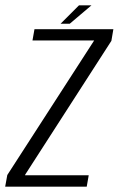

<svg xmlns="http://www.w3.org/2000/svg" viewBox="-44 -704 448 724"><path d="M-24.5 0H283L290.5 -43H50.5L51 -45.5L376 -550L383.5 -594H86L78.5 -551.5H311L310.5 -550.5L-16.5 -44ZM184.5 -614.5H219L301 -684H254Z"/></svg>

Font: Anybody SemiCondensed Light
Style: Italic
Weight: 300
Width: 4
Italic angle: -10°
Version: Version 1.113;gftools[0.9.25]